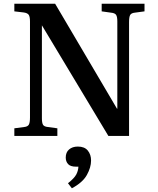

<svg xmlns="http://www.w3.org/2000/svg" viewBox="-20 -730 851 1031"><path d="M57 0V-41L110 -48Q129 -50 135 -61Q141 -72 141 -99V-615Q141 -640 134.5 -650Q128 -660 108 -663L57 -669V-710H276L609 -145L610 -149V-615Q610 -640 603.5 -650Q597 -660 576 -662L526 -669V-710H756V-669L704 -662Q685 -660 679 -649.5Q673 -639 673 -611V0H562L205 -594V-590V-95Q205 -70 211 -60Q217 -50 237 -48L288 -41V0ZM366 281 345 254Q379 227 389.5 207Q400 187 401 165H389Q358 165 345.5 151Q333 137 333 116Q333 88 351 72.5Q369 57 398 57Q434 57 451.5 78.5Q469 100 469 132Q469 169 446.5 209.5Q424 250 366 281Z"/></svg>

Font: Literata 36pt Medium
Style: Regular
Weight: 500
Designer: Latin by Veronika Burian and Jose Scaglione. Greek by Irene Vlachou. Cyrillic by Vera Evstafieva.
Foundry: TypeTogether
Version: Version 3.002